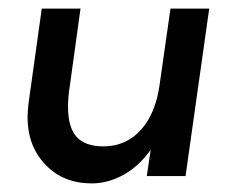

<svg xmlns="http://www.w3.org/2000/svg" viewBox="-20 -409 529 446"><path d="M466 -389 411 0H321L330 -61Q303 -23 267 -3Q231 17 193 17Q127 17 85.5 -26.5Q44 -70 44 -137Q44 -147 46 -167L77 -389H167L142 -208Q138 -184 138 -161Q138 -113 158 -91Q178 -69 220 -69Q273 -69 307.5 -107.5Q342 -146 351 -214L352 -221L376 -389Z"/></svg>

Font: Neutral Grotesk
Style: Italic
Weight: 400
Italic angle: -8°
Designer: Nawras Khrais
Foundry: Nawras Khrais
Version: Version 1.000